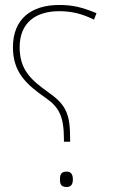

<svg xmlns="http://www.w3.org/2000/svg" viewBox="-20 -744 454 772"><path d="M237 -174H262V-186C262 -285 246 -322 177 -371C105 -422 59 -463 59 -554C59 -654 125 -699 218 -699C267 -699 310 -689 358 -665L368 -691C310 -715 272 -724 218 -724C106 -724 32 -668 32 -554C32 -454 85 -405 164 -350C216 -314 237 -277 237 -186ZM248 8C268 8 273 -6 273 -23C273 -39 268 -54 248 -54C224 -54 221 -39 221 -23C221 -6 224 8 248 8Z"/></svg>

Font: Noto Sans Arabic Thin
Style: Regular
Weight: 100
Designer: Monotype Design Team, Nadine Chahine, Nizar Qandah and Khaled Hosny
Foundry: Monotype Imaging Inc.
Version: Version 2.012